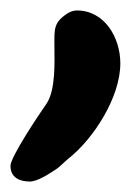

<svg xmlns="http://www.w3.org/2000/svg" viewBox="-35 -295 250 367"><path d="M-15 22C-15 44 2 52 22 52C37 52 59 37 70 30C81 23 87 15 96 8C144 -30 195 -109 195 -174C195 -223 165 -275 112 -275C106 -275 100 -273 95 -270C67 -252 69 -240 69 -207C69 -178 72 -124 54 -97C40 -77 -15 5 -15 22Z"/></svg>

Font: ChillLongCangKaiShu ExtraBold
Style: Regular
Weight: 800
Version: Version 3.500;Glyphs 3.1.1 (3135)